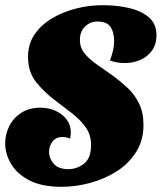

<svg xmlns="http://www.w3.org/2000/svg" viewBox="-22 -700 623 740"><path d="M215 20Q139 20 91 -5Q43 -30 20.5 -68.5Q-2 -107 -2 -147Q-2 -183 14 -214.5Q30 -246 60.5 -265.5Q91 -285 133 -285Q182 -285 216.5 -258Q251 -231 251 -189Q251 -179 248 -166Q240 -169 233 -170.5Q226 -172 218 -172Q194 -172 180.5 -154.5Q167 -137 167 -115Q167 -90 185 -69Q203 -48 242 -48Q274 -48 301.5 -69Q329 -90 329 -141Q329 -180 308.5 -209Q288 -238 256.5 -262.5Q225 -287 192 -312Q150 -343 118 -382.5Q86 -422 86 -481Q86 -530 111 -567Q136 -604 178 -629Q220 -654 270.5 -667Q321 -680 373 -680Q429 -680 476 -669Q523 -658 552 -633Q581 -608 581 -565Q581 -528 563 -504Q545 -480 517.5 -468.5Q490 -457 460 -457Q428 -457 402 -467Q409 -486 413.5 -505Q418 -524 418 -541Q418 -574 404.5 -595.5Q391 -617 353 -617Q326 -617 306 -598Q286 -579 286 -546Q286 -516 304.5 -493.5Q323 -471 352 -451Q381 -431 412 -409Q442 -387 469.5 -361.5Q497 -336 514 -301Q531 -266 531 -218Q531 -159 502.5 -114Q474 -69 427.5 -39.5Q381 -10 325.5 5Q270 20 215 20Z"/></svg>

Font: Sansita Swashed ExtraBold
Style: Regular
Weight: 800
Designer: Pablo Cosgaya
Foundry: Omnibus-Type
Version: Version 1.003; ttfautohint (v1.8.3)